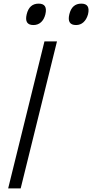

<svg xmlns="http://www.w3.org/2000/svg" viewBox="-20 -1038 508 1058"><path d="M465 -959Q457 -931 440 -915.5Q423 -900 399 -900Q348 -900 362 -959Q376 -1018 428 -1018Q479 -1018 465 -959ZM230 -959Q223 -931 206 -915.5Q189 -900 164 -900Q113 -900 127 -959Q141 -1018 193 -1018Q244 -1018 230 -959ZM94 0H25L225 -810H294Z"/></svg>

Font: TypoPRO Sinkin Sans
Style: 300 Light Italic
Weight: 300
Italic angle: -112°
Designer: Keith Bates
Foundry: K-Type
Version: Sinkin Sans (version 1.0)  by Keith Bates   •   © 2014   www